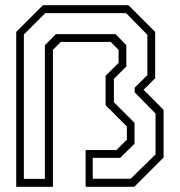

<svg xmlns="http://www.w3.org/2000/svg" viewBox="-20 -720 693 740"><path d="M42.5 0V-597L145.5 -700H475L578 -597V-418.5L533.5 -374L610.5 -296.5V-113L497.5 0H310V-141.5H428.5L469 -182V-232.5L387 -314.5V-428L437 -477.5V-528L406.5 -558.5H214.5L184 -528V0ZM72 -30.5H153V-545.5L195.5 -588.5H425.5L467 -545.5V-464L419 -416V-326L498.5 -246.5V-166L443 -111.5H337.5V-31H483.5L579.5 -125V-282.5L499 -364V-382L548 -430.5V-586L466 -669.5H154.5L72 -587Z"/></svg>

Font: Tourney Light
Style: Regular
Weight: 300
Version: Version 1.015